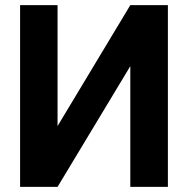

<svg xmlns="http://www.w3.org/2000/svg" viewBox="-20 -731 740 751"><path d="M58.6 0ZM489.7 -710.9H636.7V0H489.7V-472.2L205.1 0H58.6V-710.9H205.1V-237.8Z"/></svg>

Font: Roboto
Style: Bold
Weight: 700
Designer: Google
Version: Version 2.134; 2016; ttfautohint (v1.6)